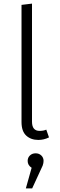

<svg xmlns="http://www.w3.org/2000/svg" viewBox="-20 -763 330 1062"><path d="M192 11Q151 11 125 -13Q99 -37 99 -88V-736L157 -743V-90Q157 -39 199 -39Q221 -39 236 -46L251 -3Q223 11 192 11ZM158 279H123L155 165Q133 151 133 127Q133 109 145.5 97Q158 85 177 85Q196 85 208.5 97Q221 109 221 127Q221 139 216 153Q215 157 158 279Z"/></svg>

Font: Trujillo Light
Style: Regular
Weight: 300
Designer: Fira Sans original fonts by bBox Type GmbH, Carrois Corporate GbR, & Edenspiekermann AG / Changes by Cristiano Sobral
Foundry: Fira Sans original fonts by bBox Type GmbH, Carrois Corporate GbR, & Edenspiekermann AG / Changes by Cristiano Sobral
Version: Version 4.301;July 28, 2020;FontCreator 13.0.0.2655 64-bit